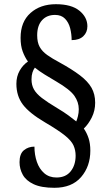

<svg xmlns="http://www.w3.org/2000/svg" viewBox="-20 -780 511 914"><path d="M239 114Q177 114 140.5 97Q104 80 88.5 52Q73 24 73 -8Q73 -48 94 -65Q115 -82 144 -82Q144 -43 155.5 -9.5Q167 24 190.5 44.5Q214 65 249 65Q293 65 316.5 35.5Q340 6 340 -39Q340 -65 330 -87.5Q320 -110 289 -135Q258 -160 195 -197Q120 -241 89 -282Q58 -323 58 -381Q58 -416 73.5 -443.5Q89 -471 113 -487Q98 -508 88 -535Q78 -562 78 -600Q78 -676 125 -718Q172 -760 246 -760Q320 -760 358 -729Q396 -698 396 -655Q396 -626 376.5 -607.5Q357 -589 321 -589Q321 -618 314 -645.5Q307 -673 289.5 -691Q272 -709 242 -709Q203 -709 180 -683.5Q157 -658 157 -612Q157 -578 169 -556.5Q181 -535 205 -518Q229 -501 263 -483Q323 -450 360.5 -421.5Q398 -393 415.5 -362.5Q433 -332 433 -291Q433 -253 417 -221Q401 -189 379 -168Q393 -148 401.5 -122.5Q410 -97 410 -63Q410 12 366 63Q322 114 239 114ZM343 -202Q347 -211 351 -227Q355 -243 355 -260Q355 -294 334 -324Q313 -354 248 -392Q219 -409 193 -425Q167 -441 146 -458Q139 -449 134.5 -435Q130 -421 130 -402Q130 -375 141.5 -354.5Q153 -334 179.5 -313.5Q206 -293 253 -265Q285 -246 306.5 -230Q328 -214 343 -202Z"/></svg>

Font: Noto Serif Hebrew Condensed SemiBold
Style: Regular
Weight: 600
Width: 3
Designer: Monotype Design Team
Foundry: Monotype Imaging Inc.
Version: Version 2.004; ttfautohint (v1.8.4.7-5d5b)